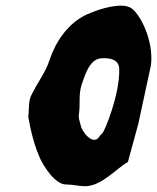

<svg xmlns="http://www.w3.org/2000/svg" viewBox="-20 -732 544 665"><path d="M78 -327C86 -280 99 -227 119 -183C131 -157 170 -93 209 -93C236 -93 253 -87 274 -87C332 -87 382 -148 423 -171L459 -303L503 -507C513 -596 462 -688 433 -705C402 -723 332 -705 281 -682C215 -652 172 -586 152 -525C137 -479 108 -444 87 -399C78 -380 81 -347 78 -327ZM262 -436C276 -479 292 -527 330 -530C368 -533 393 -522 393 -492C395 -406 343 -277 334 -270C323 -261 320 -246 305 -248C286 -248 263 -281 260 -296C257 -311 250 -322 254 -342C258 -371 252 -404 262 -436Z"/></svg>

Font: Yuck
Style: It
Weight: 400
Version: Version Bleh